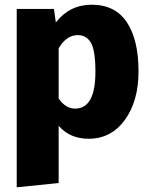

<svg xmlns="http://www.w3.org/2000/svg" viewBox="-20 -571 632 815"><path d="M369 -551Q469 -551 518.5 -476.5Q568 -402 568 -268Q568 -142 510 -62Q452 18 356 18Q277 18 229 -37V206L51 224V-533H209L217 -476Q276 -551 369 -551ZM299 -110Q385 -110 385 -266Q385 -357 366 -389.5Q347 -422 310 -422Q262 -422 229 -366V-153Q258 -110 299 -110Z"/></svg>

Font: FiraGO ExtraBold
Style: Regular
Weight: 800
Designer: bBox Type
Foundry: bBox Type GmbH
Version: Version 1.001;PS 001.001;hotconv 1.0.88;makeotf.lib2.5.64775